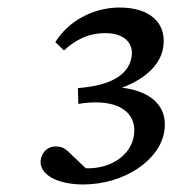

<svg xmlns="http://www.w3.org/2000/svg" viewBox="-20 -717 496 510"><path d="M88 -291C84 -254 131 -227 201 -227C310 -227 407 -292 417 -372C425 -434 382 -475 304 -484C370 -509 409 -549 414 -595C422 -656 378 -697 298 -697C225 -697 160 -659 127 -605L150 -583C178 -609 212 -629 260 -629C305 -629 334 -607 330 -569C324 -521 279 -490 187 -483L188 -441C207 -444 221 -445 235 -445C304 -445 343 -412 336 -359C329 -305 275 -268 208 -270L171 -305C153 -324 144 -328 127 -328C107 -328 91 -313 88 -291Z"/></svg>

Font: TPK Tissa Web
Style: Italic
Weight: 400
Italic angle: -7°
Designer: Jacques Le Bailly, Suppakit Chalermlarp | Katatrad Co.,Ltd.
Foundry: Jacques Le Bailly, Cadson Demak Co.,Ltd.
Version: Version 5.000;Glyphs 3.1.2 (3151)